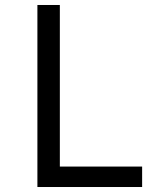

<svg xmlns="http://www.w3.org/2000/svg" viewBox="-20 -750 640 770"><path d="M130 0V-730H220V-82H550V0Z"/></svg>

Font: Atlassian Mono
Style: Regular
Weight: 400
Monospace: yes
Designer: Philipp Nurullin, Konstantin Bulenkov
Foundry: Modifications by Atlassian Pty Ltd, manufactured by JetBrains
Version: Version 2.304